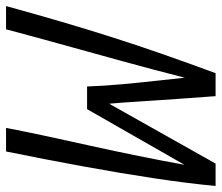

<svg xmlns="http://www.w3.org/2000/svg" viewBox="-87 -664 733 635"><g transform="rotate(90 279.5 -346.5)"><path d="M-18 0Q7 -91 32 -176.5Q57 -262 83.5 -345.5Q110 -429 140 -515Q170 -601 204 -693H280Q284 -642 287 -597Q290 -552 293 -511Q296 -470 298.5 -428Q301 -386 305 -341L503 -693H577Q569 -605 552 -492Q535 -379 512 -253.5Q489 -128 463 0H385Q396 -58 411.5 -130Q427 -202 444.5 -281Q462 -360 478 -439Q494 -518 507 -590L323 -268H248Q246 -325 240.5 -385Q235 -445 229 -498.5Q223 -552 219 -591Q192 -485 162.5 -378Q133 -271 106 -173.5Q79 -76 59 0Z"/></g></svg>

Font: Ubuntu Sans Mono
Style: Italic
Weight: 400
Italic angle: -13.5°
Monospace: yes
Designer: Dalton Maag Ltd
Foundry: Dalton Maag Ltd
Version: Version 1.006